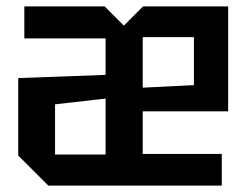

<svg xmlns="http://www.w3.org/2000/svg" viewBox="-20 -580 775 600"><path d="M37 -94V-336L310 -346V-460H56V-560H307L367 -500L427 -560H693V-232H426V-99H673V0H131ZM426 -306 586 -314V-464H426ZM152 -254V-97H310V-272Z"/></svg>

Font: Tektur SemiCondensed Medium
Style: Regular
Weight: 500
Width: 4
Designer: Adam Jagosz
Foundry: Adam Jagosz
Version: Version 1.005;gftools[0.9.30]